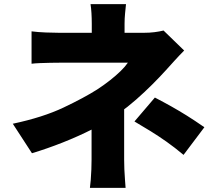

<svg xmlns="http://www.w3.org/2000/svg" viewBox="-20 -846 1040 931"><path d="M591 -826Q589 -807 586.5 -781.5Q584 -756 584 -731Q584 -715 584 -694Q584 -673 584 -652Q584 -631 584 -613H425Q425 -631 425 -651Q425 -671 425 -691.5Q425 -712 425 -731Q425 -757 423.5 -782Q422 -807 419 -826ZM873 -601Q851 -579 826.5 -552Q802 -525 784 -505Q755 -473 718.5 -436.5Q682 -400 640.5 -363.5Q599 -327 554 -295Q500 -256 430 -220.5Q360 -185 284 -155Q208 -125 135 -103L42 -246Q188 -277 288 -324.5Q388 -372 451 -412Q486 -435 514.5 -457.5Q543 -480 565 -501.5Q587 -523 600 -542Q586 -542 558.5 -542Q531 -542 497 -542Q463 -542 427.5 -542Q392 -542 359.5 -542Q327 -542 302.5 -542Q278 -542 268 -542Q250 -542 224 -541.5Q198 -541 173.5 -540Q149 -539 133 -537V-694Q164 -690 201.5 -688.5Q239 -687 265 -687Q276 -687 306.5 -687Q337 -687 378.5 -687Q420 -687 466 -687Q512 -687 555.5 -687Q599 -687 631.5 -687Q664 -687 679 -687Q705 -687 729 -690Q753 -693 773 -698ZM582 -390Q582 -364 582 -323.5Q582 -283 582 -236.5Q582 -190 582 -146.5Q582 -103 582 -72Q582 -51 583 -25Q584 1 586 25Q588 49 589 65H416Q418 51 420 27Q422 3 423 -24Q424 -51 424 -72Q424 -101 424 -136Q424 -171 424 -206.5Q424 -242 424 -273Q424 -304 424 -326ZM870 -95Q827 -131 788 -158.5Q749 -186 711 -209.5Q673 -233 632 -257L731 -373Q777 -349 812.5 -329Q848 -309 885 -286Q922 -263 971 -229Z"/></svg>

Font: Noto Sans SC Black
Style: Regular
Weight: 900
Designer: Ryoko NISHIZUKA  (kana, bopomofo & ideographs); Paul D. Hunt (Latin, Greek & Cyrillic); Sandoll Communications , Soo-you
Foundry: Adobe
Version: Version 2.004-H2;hotconv 1.0.118;makeotfexe 2.5.65603